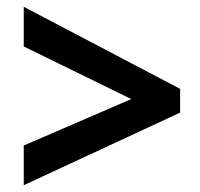

<svg xmlns="http://www.w3.org/2000/svg" viewBox="-20 -589 591 566"><path d="M50 -43V-160L367 -297L50 -452V-569L511 -327V-257Z"/></svg>

Font: Noto Sans Gunjala Gondi
Style: Regular
Weight: 400
Designer: Ek Type
Foundry: Ek Type
Version: Version 1.004